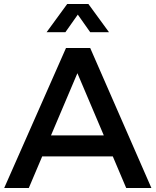

<svg xmlns="http://www.w3.org/2000/svg" viewBox="-20 -940 778 960"><path d="M191 -158 124 0H1L310 -700H431L737 0H611L544 -158ZM367 -574 235 -263H499ZM431 -779 369 -867 307 -779H213L316 -920H422L525 -779Z"/></svg>

Font: Sapa
Style: Regular
Weight: 400
Version: Version 1.20 June 8, 2016